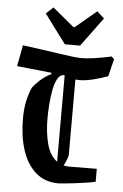

<svg xmlns="http://www.w3.org/2000/svg" viewBox="-57 -854 577 904"><g transform="rotate(5 232.0 -402.5)"><path d="M464 -596 444 -514Q412 -502 375 -493Q338 -484 312 -484Q301 -484 291 -485V-129Q291 -123 285.5 -108.5Q280 -94 271 -77Q284 -74 299 -74L428 -75V-14Q413 -10 386.5 -6Q360 -2 331.5 1.5Q303 5 281 7Q259 9 254 9Q189 9 146 -29Q103 -67 82 -132Q61 -197 61 -278Q61 -326 68.5 -361.5Q76 -397 90 -429Q101 -444 124 -465.5Q147 -487 177 -501L175 -507L12 -524L31 -624Q130 -611 206 -599.5Q282 -588 312 -588Q332 -588 367 -592.5Q402 -597 452 -608ZM176 -290Q176 -225 190 -171.5Q204 -118 239 -92V-500Q236 -500 234 -501Q216 -500 204.5 -478.5Q193 -457 187 -424.5Q181 -392 178.5 -356Q176 -320 176 -290ZM227 -646 125 -783 159 -814 259 -731H267L366 -814L400 -783L299 -646Z"/></g></svg>

Font: Grenze Gotisch Medium
Style: Regular
Weight: 500
Designer: Renata Polastri
Foundry: Omnibus-Type
Version: Version 1.001